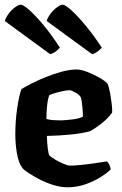

<svg xmlns="http://www.w3.org/2000/svg" viewBox="-22 -795 519 815"><path d="M264 0Q236 0 205 -9.5Q174 -19 146 -33.5Q118 -48 98 -61.5Q78 -75 73 -82Q57 -103 50 -143Q43 -183 43 -226Q43 -282 51 -336Q59 -390 69 -417Q84 -426 111 -440Q138 -454 171.5 -467.5Q205 -481 239.5 -490.5Q274 -500 304 -500Q322 -500 349 -489.5Q376 -479 400.5 -465Q425 -451 435 -439Q440 -427 444.5 -403.5Q449 -380 452 -355.5Q455 -331 454 -317Q435 -291 406.5 -269Q378 -247 360 -238Q328 -229 278.5 -224Q229 -219 177 -218Q178 -185 181 -162.5Q184 -140 188 -135Q192 -130 209 -119.5Q226 -109 245.5 -100.5Q265 -92 276 -92Q293 -92 323 -95Q353 -98 383 -102.5Q413 -107 432 -110Q437 -105 441.5 -97Q446 -89 448 -76Q433 -61 405.5 -43.5Q378 -26 341.5 -13Q305 0 264 0ZM238 -284Q263 -285 289 -288.5Q315 -292 330 -300Q330 -315 327.5 -343Q325 -371 320 -384Q313 -394 297 -403Q281 -412 272 -412Q263 -412 246 -408.5Q229 -405 212 -400Q195 -395 187 -391Q180 -371 177.5 -341.5Q175 -312 175 -290Q188 -286 205.5 -285Q223 -284 238 -284ZM191 -565 -2 -706Q4 -723 16.5 -739Q29 -755 43 -765Q57 -775 66 -775Q77 -775 103 -752Q129 -729 163 -688Q197 -647 232 -593Q227 -586 216 -577.5Q205 -569 191 -565ZM369 -565 176 -706Q181 -722 193.5 -738Q206 -754 220.5 -764.5Q235 -775 244 -775Q255 -775 281 -751.5Q307 -728 341 -687Q375 -646 410 -593Q404 -585 392.5 -576.5Q381 -568 369 -565Z"/></svg>

Font: Texturina
Style: Bold
Weight: 700
Designer: Guillermo Torres Carreño
Foundry: Omnibus-Type
Version: Version 1.002; ttfautohint (v1.8.3)